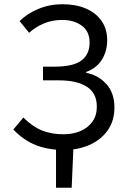

<svg xmlns="http://www.w3.org/2000/svg" viewBox="-20 -688 594 896"><path d="M241.4 188V0L323.4 -16.4L314.5 188ZM277.8 12Q207.3 12 149.6 -9.9Q92 -31.8 42.1 -83.6L89.1 -139.6Q132.4 -96.4 176.4 -78.9Q220.4 -61.4 277.1 -61.4Q319.7 -61.4 355 -76.2Q390.2 -91.1 411.1 -120Q431.9 -149 431.9 -190.3Q431.9 -253 385.7 -283Q339.5 -313 255 -313H180.7V-377H235Q321.6 -377 359.9 -405.6Q398.1 -434.2 398.1 -489.4Q398.1 -541.4 361.8 -568.1Q325.4 -594.9 269.6 -594.9Q224.1 -594.9 185.2 -578.7Q146.2 -562.4 115.8 -535L71.5 -589.6Q107.1 -624.9 159.5 -646.6Q211.8 -668.3 271.8 -668.3Q333.5 -668.3 380.3 -648.4Q427.2 -628.5 453.7 -590.7Q480.2 -552.9 480.2 -500.4Q480.2 -448.5 455 -408.8Q429.8 -369.2 382.3 -352.3V-348.3Q439.1 -337.2 476.5 -295.5Q514 -253.8 514 -186.4Q514 -123.5 482.1 -79.1Q450.3 -34.6 396.8 -11.3Q343.3 12 277.8 12Z"/></svg>

Font: Source Sans Variable
Style: Regular
Weight: 200
Designer: Paul D. Hunt
Foundry: Adobe Systems Incorporated
Version: Version 3.006;hotconv 1.0.111;makeotfexe 2.5.65597